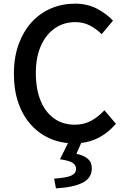

<svg xmlns="http://www.w3.org/2000/svg" viewBox="-20 -770 686 1050"><path d="M384 14Q315 14 255.5 -11.5Q196 -37 151 -86Q106 -135 81 -205.5Q56 -276 56 -367Q56 -457 82 -528Q108 -599 153 -648.5Q198 -698 259 -724Q320 -750 390 -750Q458 -750 511 -722Q564 -694 598 -657L536 -583Q507 -612 471.5 -630.5Q436 -649 392 -649Q328 -649 279.5 -615Q231 -581 203.5 -519Q176 -457 176 -370Q176 -283 202 -219.5Q228 -156 276 -122Q324 -88 389 -88Q439 -88 478.5 -109.5Q518 -131 551 -167L614 -93Q569 -41 512.5 -13.5Q456 14 384 14ZM286 260 276 207Q345 202 370.5 190Q396 178 396 153Q396 133 377 120.5Q358 108 308 101L360 -4H431L398 71Q439 80 460.5 98.5Q482 117 482 151Q482 204 431 229.5Q380 255 286 260Z"/></svg>

Font: Noto Sans KR Thin Medium
Style: Regular
Weight: 500
Version: Version 2.004-H2;hotconv 1.0.118;makeotfexe 2.5.65603